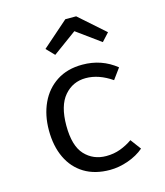

<svg xmlns="http://www.w3.org/2000/svg" viewBox="-119 -891 853 993"><g transform="rotate(-15 307.5 -394.5)"><path d="M347.2 -62.6Q387.7 -62.6 422.8 -75.6Q457.9 -88.7 487.7 -109.7L529.7 -53.3Q494.4 -23.1 444.6 -5.6Q394.9 11.8 347.2 11.8Q266.7 11.8 210 -22.8Q153.3 -57.4 123.6 -120.3Q93.8 -183.1 93.8 -267.7Q93.8 -348.7 123.6 -412.8Q153.3 -476.9 210.3 -514.1Q267.2 -551.3 348.2 -551.3Q451.3 -551.3 528.7 -488.7L486.7 -431.3Q416.4 -479.5 347.2 -479.5Q277.4 -479.5 232.3 -426.9Q187.2 -374.4 187.2 -267.7Q187.2 -159.5 232.3 -111Q277.4 -62.6 347.2 -62.6ZM226.7 -636.4 185.6 -679 324.6 -801H382.6L520.5 -679L481.5 -636.4L353.8 -729.2Z"/></g></svg>

Font: FiraCode Nerd Font
Style: Regular
Weight: 400
Designer: Carrois Corporate, Edenspiekermann AG, Nikita Prokopov
Foundry: Carrois Corporate, Edenspiekermann AG, Nikita Prokopov
Version: Version 6.002;Nerd Fonts 2.1.0